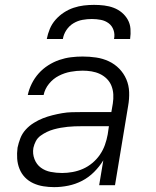

<svg xmlns="http://www.w3.org/2000/svg" viewBox="-20 -760 640 788"><path d="M203 8Q203 8 203 8Q203 8 203 8H202Q180 8 158 4.5Q136 1 116.5 -8Q97 -17 82.5 -32Q68 -47 60 -67Q52 -87 50.5 -109Q49 -131 52 -154Q56 -173 63.5 -192.5Q71 -212 85.5 -228Q100 -244 118.5 -255.5Q137 -267 156 -274.5Q175 -282 195 -287Q215 -292 235 -295.5Q255 -299 275 -299.5Q295 -300 314 -300H437L443 -335Q446 -354 445 -372.5Q444 -391 437.5 -407.5Q431 -424 418.5 -436.5Q406 -449 390 -456.5Q374 -464 356 -467Q338 -470 319 -470Q295 -470 270 -465.5Q245 -461 221.5 -449Q198 -437 181 -416Q164 -395 159 -370H94Q99 -394 110.5 -417Q122 -440 139 -459Q156 -478 178 -492Q200 -506 223.5 -514Q247 -522 271 -525Q295 -528 319 -528Q347 -528 374.5 -524Q402 -520 426.5 -508.5Q451 -497 469.5 -478Q488 -459 498.5 -434.5Q509 -410 510 -382Q511 -354 506 -326L452 0H387L404 -102Q388 -76 366 -54Q344 -32 317 -18Q290 -4 260.5 2Q231 8 203 8ZM235 -50Q256 -50 278 -54Q300 -58 320.5 -67Q341 -76 359 -91Q377 -106 390 -125Q403 -144 410.5 -165Q418 -186 422 -208L427 -242H314Q300 -242 286 -241.5Q272 -241 257.5 -239.5Q243 -238 229 -235.5Q215 -233 200.5 -229Q186 -225 172.5 -218.5Q159 -212 146.5 -203Q134 -194 127 -180.5Q120 -167 117 -153Q113 -129 121.5 -107Q130 -85 147.5 -72Q165 -59 188 -54.5Q211 -50 235 -50ZM172 -600Q176 -621 184.5 -641.5Q193 -662 208 -679Q223 -696 242 -708.5Q261 -721 282 -728Q303 -735 324 -737.5Q345 -740 366 -740Q387 -740 407.5 -737.5Q428 -735 446.5 -728Q465 -721 480 -708.5Q495 -696 504.5 -679Q514 -662 515.5 -641.5Q517 -621 514 -600H448Q452 -619 446 -636.5Q440 -654 426 -664.5Q412 -675 394 -678.5Q376 -682 357 -682Q338 -682 318.5 -678.5Q299 -675 281.5 -664.5Q264 -654 252.5 -636.5Q241 -619 238 -600Z"/></svg>

Font: Iosevka SS04 Lt Ex Obl
Style: Regular
Weight: 300
Width: 7
Italic angle: -9°
Monospace: yes
Designer: Belleve Invis
Foundry: Belleve Invis
Version: Version 19.0.0; ttfautohint (v1.8.4)